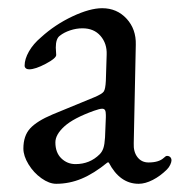

<svg xmlns="http://www.w3.org/2000/svg" viewBox="-20 -434 439 468"><path d="M37 -72Q37 -103 53.5 -121Q70 -139 108 -155L210 -197Q229 -205 233 -211Q237 -217 238 -237L240 -301Q241 -328 225 -346.5Q209 -365 181 -365Q166 -365 151 -360Q136 -355 126 -347Q116 -340 116 -318L117 -300Q117 -292 91.5 -278.5Q66 -265 51 -265Q46 -265 43 -267.5Q40 -270 40 -274Q40 -290 50.5 -308.5Q61 -327 80 -343Q114 -374 156.5 -394Q199 -414 229 -414Q265 -414 288.5 -388.5Q312 -363 311 -325L306 -85Q305 -64 315 -51Q325 -38 342 -38Q367 -38 379 -49Q384 -54 387 -54Q392 -54 395 -51Q398 -48 398 -43Q398 -39 395 -32.5Q392 -26 387 -21Q371 -5 352.5 4.5Q334 14 318 14Q272 14 245 -38H242Q209 -11 179 1.5Q149 14 117 14Q100 14 81 0.5Q62 -13 49.5 -33.5Q37 -54 37 -72ZM223 -58Q229 -64 232 -73Q235 -82 236 -99L238 -148V-154Q238 -162 236 -165.5Q234 -169 229 -169Q223 -169 209 -164Q159 -146 137 -126Q115 -106 115 -87Q115 -62 129.5 -48Q144 -34 164 -34Q199 -34 223 -58Z"/></svg>

Font: EB Garamond
Style: Regular
Weight: 400
Designer: Georg Duffner and Octavio Pardo
Foundry: Georg Duffner
Version: Version 1.000; ttfautohint (v1.6)